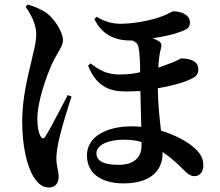

<svg xmlns="http://www.w3.org/2000/svg" viewBox="-20 -788 970 848"><path d="M196 40C225 40 239 20 239 -7C239 -33 229 -53 229 -89C229 -107 233 -138 240 -170C251 -219 277 -304 296 -362L279 -368C253 -318 200 -215 181 -186C174 -173 165 -174 157 -190C150 -204 145 -231 145 -262C145 -343 186 -451 207 -500C233 -557 258 -583 258 -609C258 -650 216 -711 181 -734C153 -751 128 -761 102 -768L93 -758C112 -732 140 -684 140 -639C140 -594 127 -558 118 -515C104 -455 78 -356 78 -251C78 -141 100 -49 131 -3C154 33 177 40 196 40ZM557 -609H565C578 -603 590 -595 592 -578C597 -554 599 -509 599 -469C574 -463 545 -459 508 -459C451 -459 416 -480 380 -508L369 -498C405 -407 463 -384 535 -384C557 -384 578 -385 600 -386L604 -228C590 -229 576 -230 562 -230C448 -230 364 -183 364 -102C364 -15 437 22 526 22C644 22 698 -34 698 -111V-117C726 -98 755 -74 787 -42C803 -26 817 -10 839 -10C864 -10 878 -31 878 -56C878 -91 864 -114 831 -141C800 -167 750 -193 691 -211C685 -264 678 -325 677 -398C726 -407 777 -418 817 -436C848 -449 856 -462 856 -483C856 -529 793 -530 780 -530C777 -530 764 -521 742 -512C724 -505 702 -497 679 -489C681 -520 684 -549 690 -571C695 -589 694 -600 678 -608C671 -612 663 -616 654 -619C706 -626 764 -640 797 -656C811 -663 819 -670 819 -690C818 -724 778 -738 746 -738C737 -738 722 -724 687 -713C653 -701 582 -683 511 -683C474 -683 439 -694 407 -714L397 -704C431 -632 492 -609 557 -609ZM605 -161V-144C605 -91 569 -60 505 -60C441 -60 406 -75 406 -111C406 -150 463 -171 524 -171C551 -171 578 -169 605 -161Z"/></svg>

Font: GenRyuMin2 TW B
Style: Regular
Weight: 700
Version: Version 2.100;PS 2.1;hotconv 16.6.51;makeotf.lib2.5.65220 DE